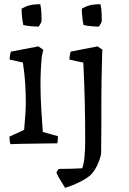

<svg xmlns="http://www.w3.org/2000/svg" viewBox="-20 -683 613 915"><path d="M30 4Q27 -5 26 -14Q25 -23 25 -32L95 -64Q97 -93 100 -127.5Q103 -162 103 -193Q103 -239 100 -286.5Q97 -334 89 -385L26 -399Q26 -418 32 -437L163 -462L186 -446L179 -412Q173 -348 173 -280Q173 -223 176.5 -166Q180 -109 184 -54L256 -34Q256 -27 255.5 -17.5Q255 -8 253 0Q240 0 209.5 0.5Q179 1 143 1.5Q107 2 76 2.5Q45 3 30 4ZM91 -564Q87 -584 85 -603.5Q83 -623 83 -642Q93 -647 102.5 -651.5Q112 -656 122 -658Q135 -661 147 -662Q159 -663 172 -663Q177 -640 177.5 -614Q178 -588 178 -581Q178 -579 171.5 -567.5Q165 -556 163 -556Q153 -556 129 -558Q105 -560 91 -564ZM290 212Q279 194 268 176Q257 158 249 140Q251 135 253.5 130.5Q256 126 260 122Q317 122 372 119Q380 96 383 61.5Q386 27 386 -10Q386 -111 384 -198Q382 -285 377 -385Q361 -388 344.5 -391.5Q328 -395 311 -399Q311 -418 317 -437L445 -462L468 -446L467 -427Q465 -364 464 -309Q463 -254 463 -200.5Q463 -147 463 -87.5Q463 -28 462 46Q462 54 456.5 71.5Q451 89 441.5 108.5Q432 128 420 142Q405 161 366.5 181Q328 201 290 212ZM378 -564Q374 -584 372 -603.5Q370 -623 370 -642Q380 -647 389.5 -651.5Q399 -656 409 -658Q422 -661 434 -662Q446 -663 459 -663Q464 -640 464.5 -614Q465 -588 465 -581Q465 -579 458.5 -567.5Q452 -556 450 -556Q440 -556 416 -558Q392 -560 378 -564Z"/></svg>

Font: Labrada
Style: Regular
Weight: 400
Designer: Mercedes Jáuregui
Foundry: Omnibus-Type Team
Version: Version 1.000; ttfautohint (v1.8.4.7-5d5b)